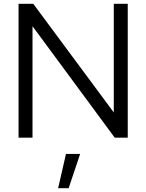

<svg xmlns="http://www.w3.org/2000/svg" viewBox="-20 -720 765 1004"><path d="M77 -700H154L575 -132V-700H648V0H580L150 -583V0H77ZM325 85H399L339 264H284Z"/></svg>

Font: Red Hat Display
Style: Regular
Weight: 400
Designer: Pentagram / MCKL
Foundry: Pentagram / MCKL
Version: Version 1.003; Red Hat Display